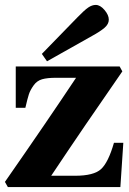

<svg xmlns="http://www.w3.org/2000/svg" viewBox="-21 -760 524 780"><path d="M149 -541 294 -690Q322 -719 337.5 -729.5Q353 -740 368 -740Q386 -740 403.5 -719.5Q421 -699 421 -680Q421 -662 403.5 -647Q386 -632 353 -614L170 -511ZM-1 -21Q171 -268 288 -444H206Q171 -444 150 -438Q129 -432 115.5 -413Q102 -394 96.5 -377.5Q91 -361 82 -322H43V-490H465L476 -470Q321 -247 187 -46H284Q360 -46 389.5 -73Q419 -100 442 -180H480L468 0H11Z"/></svg>

Font: Heuristica
Style: Bold
Weight: 700
Version: Version 1.0.2